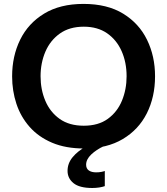

<svg xmlns="http://www.w3.org/2000/svg" viewBox="-20 -747 855 982"><path d="M411 12.5Q316 12.5 246.5 -17Q177 -46.5 131.5 -98Q86 -149.5 64 -216Q42 -282.5 42 -356.5Q42 -460 83.2 -544Q124.5 -628 206 -677.5Q287.5 -727 407 -727Q528.5 -727 609.8 -677.2Q691 -627.5 732 -543.5Q773 -459.5 773 -357Q773 -251 731 -167.5Q689 -84 608 -35.8Q527 12.5 411 12.5ZM408.5 -104Q483 -104 531.5 -139.2Q580 -174.5 603.8 -232.2Q627.5 -290 627.5 -357Q627.5 -428 602 -485.5Q576.5 -543 527.8 -576.8Q479 -610.5 408.5 -610.5Q335.5 -610.5 286.2 -575.5Q237 -540.5 212.2 -482.8Q187.5 -425 187.5 -357Q187.5 -289 211.8 -231.5Q236 -174 285 -139Q334 -104 408.5 -104ZM452 214.5Q386.5 214.5 356 189.8Q325.5 165 325.5 127Q325.5 88.5 351.2 57.2Q377 26 420 2V-23.5L486.5 -30L512 0Q472.5 18.5 446.5 43.2Q420.5 68 420.5 95.5Q420.5 115 434.2 124.8Q448 134.5 471.5 134.5Q487 134.5 498.2 132.2Q509.5 130 516 127.5V205Q505 209 487.8 211.8Q470.5 214.5 452 214.5Z"/></svg>

Font: Commissioner SemiBold
Style: Regular
Weight: 600
Designer: Kostas Bartsokas
Foundry: Kostas Bartsokas
Version: Version 1.000; ttfautohint (v1.8.3)